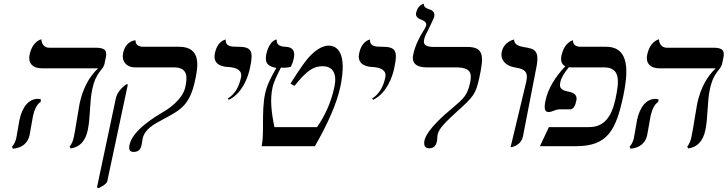

<svg xmlns="http://www.w3.org/2000/svg" viewBox="-20 -766 3812 1006"><path d="M463 -296C484 -396 520 -394 528 -434L533 -458C542 -496 536 -516 483 -516H237C212 -516 197 -537 197 -560C197 -560 151 -553 135 -479C126 -438 149 -408 199 -408H494C446 -363 414 -301 397 -223C389 -181 376 -91 367 -49C363 -29 356 -12 345 2L350 12C398 5 428 -27 440 -85C454 -151 449 -230 463 -296ZM153 -159C160 -191 174 -221 192 -231L195 -244C191 -247 185 -248 179 -248C130 -248 97 -206 82 -138C78 -119 69 -59 65 -41C61 -25 53 -7 43 2L47 13C97 10 127 -19 135 -58C139 -77 149 -140 153 -159Z M727 -38C738 -89 781 -113 848 -148C927 -191 975 -217 1002 -344C1017 -414 1038 -521 918 -521H732C704 -521 690 -532 690 -555C690 -555 639 -554 625 -488C616 -447 641 -413 688 -413H891C970 -413 960 -354 951 -310C936 -240 851 -188 836 -180C796 -156 675 -85 659 -8C653 18 660 30 680 30C703 30 716 19 721 -3C724 -17 726 -31 727 -38ZM497 220C522 207 540 195 542 184L650 -324H641C614 -304 593 -279 587 -251L488 216Z M1179 -243C1252 -278 1282 -369 1290 -411C1310 -502 1296 -521 1226 -521C1195 -521 1160 -521 1163 -559C1163 -559 1120 -554 1106 -487C1096 -443 1122 -417 1175 -415C1224 -413 1250 -394 1243 -361C1233 -315 1215 -276 1174 -250Z M1428 -410C1402 -366 1377 -317 1369 -275C1359 -229 1358 -174 1358 -122C1358 -77 1358 -33 1351 0H1630C1697 -117 1744 -222 1763 -310C1802 -495 1743 -527 1702 -527C1673 -527 1641 -508 1616 -484C1584 -455 1549 -402 1502 -328L1523 -316C1590 -400 1625 -419 1670 -419C1724 -419 1747 -381 1732 -310C1715 -230 1682 -158 1641 -100H1418C1402 -176 1394 -245 1408 -308C1413 -334 1433 -375 1452 -412C1458 -412 1463 -411 1469 -411C1481 -411 1494 -413 1504 -416C1511 -430 1516 -444 1519 -458C1528 -499 1514 -520 1475 -521C1442 -522 1428 -535 1430 -559C1430 -559 1392 -558 1375 -481C1365 -432 1389 -417 1428 -410Z M1935 -243C2008 -278 2038 -369 2046 -411C2066 -502 2052 -521 1982 -521C1951 -521 1916 -521 1919 -559C1919 -559 1876 -554 1862 -487C1852 -443 1878 -417 1931 -415C1980 -413 2006 -394 1999 -361C1989 -315 1971 -276 1930 -250Z M2202 -558C2204 -570 2212 -588 2220 -602C2225 -611 2255 -675 2255 -678C2261 -704 2242 -714 2225 -719C2217 -721 2199 -728 2201 -746C2200 -745 2170 -743 2160 -698C2156 -676 2176 -667 2187 -663C2187 -663 2187 -663 2188 -663C2199 -658 2216 -651 2213 -633C2211 -624 2201 -607 2194 -597C2175 -565 2155 -527 2145 -479C2135 -434 2164 -413 2214 -413H2367C2449 -413 2453 -381 2443 -332C2429 -268 2411 -251 2352 -201C2311 -167 2217 -87 2204 -30C2199 -3 2207 11 2229 11C2251 11 2264 -1 2269 -25C2272 -36 2270 -46 2273 -61C2280 -95 2321 -132 2375 -182C2463 -261 2473 -274 2492 -361C2515 -470 2517 -520 2429 -520H2259C2222 -520 2195 -525 2202 -558Z M2655 6C2655 6 2709 0 2720 -51L2789 -406C2810 -504 2780 -510 2727 -519C2727 -519 2726 -519 2726 -519C2705 -523 2672 -530 2674 -559C2674 -559 2621 -550 2609 -494C2600 -453 2629 -421 2676 -413C2727 -405 2750 -393 2737 -336Z M3205 -248C3184 -151 3144 -100 3066 -100H2856L2809 0H2998C3164 0 3208 -84 3246 -265C3282 -434 3258 -521 3155 -521H3023C2996 -521 2982 -532 2982 -555C2982 -555 2937 -546 2922 -475C2916 -447 2923 -428 2942 -419C2892 -366 2851 -303 2838 -238C2828 -191 2838 -179 2854 -179C2874 -179 2890 -193 2911 -193H2967C2985 -193 2995 -214 3000 -240C3005 -264 2992 -279 2963 -285C2917 -293 2910 -306 2916 -336C2921 -360 2937 -385 2961 -414C2966 -413 2972 -413 2978 -413H3144C3231 -413 3225 -342 3205 -248Z M3699 -296C3720 -396 3756 -394 3764 -434L3769 -458C3778 -496 3772 -516 3719 -516H3473C3448 -516 3433 -537 3433 -560C3433 -560 3387 -553 3371 -479C3362 -438 3385 -408 3435 -408H3730C3682 -363 3650 -301 3633 -223C3625 -181 3612 -91 3603 -49C3599 -29 3592 -12 3581 2L3586 12C3634 5 3664 -27 3676 -85C3690 -151 3685 -230 3699 -296ZM3389 -159C3396 -191 3410 -221 3428 -231L3431 -244C3427 -247 3421 -248 3415 -248C3366 -248 3333 -206 3318 -138C3314 -119 3305 -59 3301 -41C3297 -25 3289 -7 3279 2L3283 13C3333 10 3363 -19 3371 -58C3375 -77 3385 -140 3389 -159Z"/></svg>

Font: Libertinus Sans
Style: Italic
Weight: 400
Italic angle: -12°
Designer: Philipp H. Poll, Khaled Hosny
Foundry: Caleb Maclennan
Version: Version 7.050;RELEASE